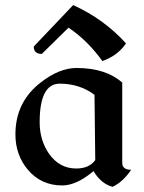

<svg xmlns="http://www.w3.org/2000/svg" viewBox="-20 -721 562 747"><path d="M418 5.9Q373.5 -5.9 343.8 -55.2Q277.3 0.5 222.2 0.5Q140.1 0.5 88.4 -60.5Q40 -118.2 40 -197.8Q40 -324.2 138.2 -399.9Q210.4 -456.5 277.8 -456.5Q390.6 -456.5 455.6 -399.9V-87.4Q455.6 -60.5 490.2 -60.5Q460 -14.6 418 5.9ZM276.4 -65.4Q326.7 -65.4 350.6 -98.1L347.7 -352.1Q289.6 -395.5 212.4 -395.5Q134.3 -395.5 134.3 -245.6Q134.3 -175.3 170.9 -122.6Q211.4 -65.4 276.4 -65.4ZM378.4 -483.4Q320.3 -564 246.6 -613.3L142.6 -511.2Q111.3 -511.2 111.3 -540L264.6 -701.2Q384.3 -647 470.2 -552.2Q438.5 -504.9 378.4 -483.4Z"/></svg>

Font: Balgruf
Style: Regular
Weight: 500
Designer: Paul James MIller
Foundry: High-Logic / Made with FontCreator
Version: Version 1.201;March 28, 2021;FontCreator 13.0.0.2683 64-bit